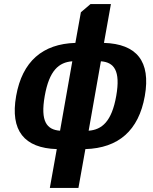

<svg xmlns="http://www.w3.org/2000/svg" viewBox="-20 -720 750 940"><path d="M224 200H364L398 10C559 5 659 -80 689 -250C719 -420 649 -505 489 -510L523 -700H423L376 -660L349 -510C189 -505 89 -420 59 -250C29 -80 99 5 258 10ZM474 -420C538 -415 571 -375 549 -250C527 -125 479 -85 414 -80ZM274 -80C209 -85 177 -125 199 -250C221 -375 268 -415 334 -420Z"/></svg>

Font: Scada
Style: Bold Italic
Weight: 700
Designer: Jovanny Lemonad
Foundry: Jovanny Lemonad
Version: Version 3.005